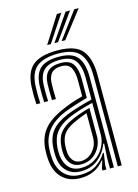

<svg xmlns="http://www.w3.org/2000/svg" viewBox="-119 -841 656 914"><g transform="rotate(-15 209.0 -384.0)"><path d="M347.2 0V-446.5Q347.2 -519.8 317.6 -556.1Q288 -592.5 211 -592.5Q142 -592.5 106.4 -565.2Q70.8 -538 67.8 -468.2Q67 -447.2 67.1 -427.1Q67.2 -407 68.5 -386H49.5Q48 -409 47.8 -428Q47.5 -447 48.5 -469Q51.5 -543.5 89.8 -575.8Q128 -608 211 -608Q300 -608 333.2 -567.2Q366.5 -526.5 366.5 -446.5V0ZM308.5 0V-51.5L312.5 -122.2H308Q290.8 -76.5 255.9 -49.5Q221 -22.5 171.5 -22.8Q130 -22.8 103.6 -48.5Q77.2 -74.2 73.5 -120Q72 -141 73 -163Q76.2 -215.8 101.1 -246.8Q126 -277.8 177.8 -299.8Q201.5 -309.5 238.4 -320.8Q275.2 -332 308.5 -340V-446.5Q308.5 -501 288 -531.2Q267.5 -561.5 211 -561.5Q159.5 -561.5 134 -539.2Q108.5 -517 106.5 -465.8Q106 -450.8 105.9 -429.4Q105.8 -408 107.2 -386H88Q86.5 -407 86.5 -428.6Q86.5 -450.2 87 -466Q89.5 -524.8 118.5 -550.9Q147.5 -577 211 -577Q277 -577 302.4 -544.1Q327.8 -511.2 327.8 -446.5V0ZM161.8 8Q107.8 8 73.9 -24.4Q40 -56.8 35 -117.2Q33 -141.5 34.5 -166Q38.2 -224.8 68.4 -262.8Q98.5 -300.8 164 -329.5Q187.2 -339.8 211.2 -348.5Q235.2 -357.2 269.8 -366.2V-446.5Q269.8 -485.5 257.1 -508Q244.5 -530.5 211 -530.5Q177.8 -530.5 162.1 -513.6Q146.5 -496.8 145.2 -463.8Q144.8 -452.5 144.6 -430.6Q144.5 -408.8 145.5 -386H126.2Q125.2 -408.2 125.2 -429.6Q125.2 -451 125.8 -465.2Q127.5 -507.2 148.2 -526.6Q169 -546 211 -546Q256.2 -546 272.6 -519.4Q289 -492.8 289 -446.5V-353.2Q257.2 -344.5 226 -334.5Q194.8 -324.5 171 -314.8Q58.5 -268 53.8 -164.5Q53.2 -153.5 53.2 -141.9Q53.2 -130.2 54.2 -118.8Q58.2 -67.2 87.8 -37.2Q117.2 -7.2 166.8 -7.2Q212.2 -7.2 243.4 -26.6Q274.5 -46 295 -80H299.5L290.8 -21.5V0H271.5L271.2 -8.8L283 -46.5H279.2Q237.2 8 161.8 8ZM177.2 -38Q217.2 -38 246.6 -57.1Q276 -76.2 292 -105.9Q308 -135.5 308 -167.5V-323.8Q276.2 -316.2 242 -305.6Q207.8 -295 184.5 -284.5Q140.2 -264.2 118.2 -236Q96.2 -207.8 92.5 -160.2Q91 -140.5 93 -121.2Q97.2 -83.2 118.8 -60.6Q140.2 -38 177.2 -38ZM181.2 -54.5Q150.8 -54.5 132.8 -73.8Q114.8 -93 112 -123.5Q110.5 -141.8 111.8 -158.8Q114.5 -202 133.9 -226.9Q153.2 -251.8 191.2 -269.5Q238 -291 288.5 -303.8V-166Q288.5 -121.8 259.1 -88.1Q229.8 -54.5 181.2 -54.5ZM183.5 -69.5Q220 -69.5 244.5 -97.6Q269 -125.8 269 -164.5V-283.5Q234.5 -272 198.5 -254.8Q163.5 -237.8 148.1 -215.9Q132.8 -194 131 -158Q130 -141.8 131.5 -125Q133.5 -102 147 -85.8Q160.5 -69.5 183.5 -69.5ZM171.8 -645 254.8 -776H276.5L190 -645ZM242.8 -645 340.2 -776H362.2L261 -645ZM207.5 -645 297.5 -776H319.5L225.5 -645Z"/></g></svg>

Font: Big Shoulders Inline Text SemiBold
Style: Regular
Weight: 600
Designer: Patric King
Foundry: XO Type Co
Version: Version 1.000